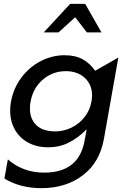

<svg xmlns="http://www.w3.org/2000/svg" viewBox="-20 -792 663 1001"><path d="M136 -226Q136 -248 140 -265Q153 -334 204 -377.5Q255 -421 323 -421Q384 -421 422 -386Q460 -351 460 -294Q460 -280 457 -263Q449 -218 421.5 -182.5Q394 -147 353.5 -127Q313 -107 269 -107Q203 -107 169.5 -139.5Q136 -172 136 -226ZM210 108Q100 108 21 39L3 139Q86 189 196 189Q323 189 411.5 122Q500 55 522 -69L597 -492L476 -423Q449 -462 411 -483Q373 -504 316 -504Q252 -504 192.5 -473.5Q133 -443 91.5 -387.5Q50 -332 37 -261Q33 -240 33 -215Q33 -159 58 -115.5Q83 -72 128 -48Q173 -24 231 -24Q289 -24 337.5 -48Q386 -72 432 -118L422 -64Q394 108 210 108ZM424 -772H346L208 -623H285L372 -702L433 -623H509Z"/></svg>

Font: Geom
Style: Italic
Weight: 400
Italic angle: -10°
Version: Version 1.102